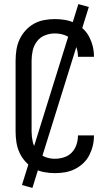

<svg xmlns="http://www.w3.org/2000/svg" viewBox="-20 -836 540 936"><path d="M247 8Q221 8 194.5 3Q168 -2 145 -15Q122 -28 104 -48Q86 -68 75 -92Q64 -116 60 -142.5Q56 -169 56 -195V-540Q56 -566 60 -592.5Q64 -619 75 -643Q86 -667 104 -687Q122 -707 145 -720Q168 -733 194.5 -738Q221 -743 247 -743Q272 -743 296.5 -739Q321 -735 343.5 -724Q366 -713 384.5 -696Q403 -679 414.5 -657Q426 -635 432 -611Q438 -587 438 -562V-559H360V-561Q360 -583 352.5 -605Q345 -627 329.5 -643Q314 -659 292 -666Q270 -673 247 -673Q222 -673 198.5 -663.5Q175 -654 160 -634Q145 -614 139.5 -589.5Q134 -565 134 -540V-195Q134 -170 139.5 -145.5Q145 -121 160 -101Q175 -81 198.5 -71.5Q222 -62 247 -62Q270 -62 292 -69Q314 -76 329.5 -92Q345 -108 352.5 -130Q360 -152 360 -174V-176H438V-173Q438 -148 432 -124Q426 -100 414.5 -78Q403 -56 384.5 -39Q366 -22 343.5 -11Q321 0 296.5 4Q272 8 247 8ZM138 80 87 66 362 -816 413 -802Z"/></svg>

Font: Iosevka Term SS14
Style: Regular
Weight: 400
Monospace: yes
Designer: Belleve Invis
Foundry: Belleve Invis
Version: Version 24.1.1; ttfautohint (v1.8.4)